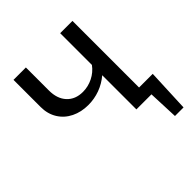

<svg xmlns="http://www.w3.org/2000/svg" viewBox="-224 -818 1172 1172"><g transform="rotate(-45 362.5 -231.5)"><path d="M691 195H617L609 0H479V-295Q439 -261 391 -243.5Q343 -226 291 -226Q230 -226 181 -250Q132 -274 104 -319Q76 -364 76 -424V-658H183V-459Q183 -388 221 -347Q259 -306 324 -306Q369 -306 410.5 -326.5Q452 -347 479 -384V-658H585V-83H703Z"/></g></svg>

Font: Ysabeau Semibold
Style: Regular
Weight: 600
Designer: Christian Thalmann (Catharsis Fonts)
Version: Version 0.003